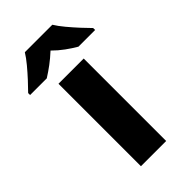

<svg xmlns="http://www.w3.org/2000/svg" viewBox="-295 -928 904 904"><g transform="rotate(-45 157.5 -476.0)"><path d="M241 -93H73V-642H241ZM249 -859Q263 -836 286 -808.5Q309 -781 332.5 -755.5Q356 -730 374 -712V-699H263Q237 -714 209.5 -734Q182 -754 157 -779Q130 -754 104.5 -735Q79 -716 52 -699H-59V-712Q-40 -731 -16.5 -756.5Q7 -782 29.5 -809Q52 -836 66 -859Z"/></g></svg>

Font: Noto Sans Telugu UI ExtraBold
Style: Regular
Weight: 800
Designer: Jelle Bosma - Monotype Design Team
Foundry: Monotype Imaging Inc.
Version: Version 2.005; ttfautohint (v1.8.4.7-5d5b)